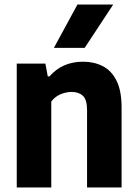

<svg xmlns="http://www.w3.org/2000/svg" viewBox="-20 -828 608 848"><path d="M54 0V-547H180.5L191 -490.5H198.5Q255 -555.5 347 -555.5Q395.5 -555.5 434 -535.8Q472.5 -516 494.8 -471.5Q517 -427 517 -352.5V0H364.5V-342Q364.5 -388 346 -405Q327.5 -422 296 -422Q272.5 -422 247.8 -411.8Q223 -401.5 206.5 -379.5V0ZM218 -616.5 322 -808H480L354 -616.5Z"/></svg>

Font: Encode Sans SemiCondensed SemiCondensed
Style: Bold
Weight: 700
Width: 4
Designer: Multiple Designers
Foundry: Impallari Type
Version: Version 3.000; ttfautohint (v1.8.3) -l 8 -r 50 -G 200 -x 14 